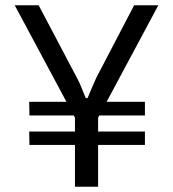

<svg xmlns="http://www.w3.org/2000/svg" viewBox="-20 -710 658 730"><path d="M582 -690 349 -255H269L36 -690H127L272 -415Q282 -397 290 -376.5Q298 -356 306 -337H313Q321 -356 329.5 -376.5Q338 -397 346 -414L490 -690ZM353 -317V0H265V-317ZM531 -210V-159H92L91 -210ZM531 -323V-271H92L91 -323Z"/></svg>

Font: Exo 2
Style: Regular
Weight: 400
Designer: Natanael Gama
Foundry: Natanael Gama
Version: Version 2.010